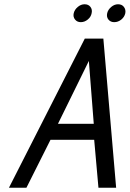

<svg xmlns="http://www.w3.org/2000/svg" viewBox="-20 -881 609 901"><path d="M377 -861Q360 -861 345 -848.5Q330 -836 326 -819Q322 -802 332 -789.5Q342 -777 359 -777Q377 -777 392 -789.5Q407 -802 410 -819Q414 -836 404.5 -848.5Q395 -861 377 -861ZM534 -861Q517 -861 502 -848.5Q487 -836 483 -819Q479 -801 489 -789Q499 -777 516 -777Q534 -777 549 -789Q564 -801 568 -819Q571 -836 561.5 -848.5Q552 -861 534 -861ZM525 0 465 -700H378L22 0H104L217 -225H422L442 0ZM252 -300 397 -595 420 -300Z"/></svg>

Font: Advent Pro Medium
Style: Italic
Weight: 500
Italic angle: -12°
Version: Version 3.000